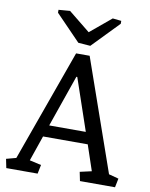

<svg xmlns="http://www.w3.org/2000/svg" viewBox="-99 -945 792 1014"><g transform="rotate(10 297.5 -438.0)"><path d="M189.9 -261.2H386.2L291.5 -539.1H286.6ZM-3.9 -47.9 48.8 -62 263.7 -660.6H336.4L545.9 -62L598.6 -47.9L588.9 0H400.9L391.1 -47.9L453.6 -62L407.7 -198.2H168L121.1 -62L183.6 -47.9L173.8 0H5.9ZM132.3 -871.1 193.4 -876 309.6 -782.2 422.4 -876 468.8 -871.1V-855.5L330.6 -712.9L265.6 -717.8L132.3 -855.5Z"/></g></svg>

Font: NoticiaText-Regular
Style: Regular
Weight: 400
Designer: JM Sole
Foundry: JM Sole
Version: Version 1.003